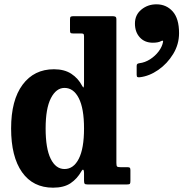

<svg xmlns="http://www.w3.org/2000/svg" viewBox="-20 -855 850 890"><path d="M31.5 -259.5Q31.5 -391 84.8 -462.5Q138 -534 230 -534Q278.5 -534 310.5 -513Q342.5 -492 360.5 -457.5Q366 -447 367.8 -450.5Q369.5 -454 369.5 -474V-687Q369.5 -695.5 366.5 -697.8Q363.5 -700 355 -700H318Q309 -700 306.8 -702.8Q304.5 -705.5 304.5 -714.5V-766Q304.5 -775.5 308.2 -777.8Q312 -780 321.5 -780H501Q510.5 -780 515 -777.5Q519.5 -775 519.5 -765V-99.5Q519.5 -86.5 522.8 -83.2Q526 -80 539 -80H571Q579.5 -80 582 -77.2Q584.5 -74.5 584.5 -65.5V-16Q584.5 -5.5 581.8 -2.8Q579 0 568.5 0H386Q375 0 372.2 -3.5Q369.5 -7 369.5 -18V-53.5Q369.5 -64.5 366.2 -67.8Q363 -71 357 -60.5Q337.5 -26 306.8 -5.5Q276 15 226 15Q133 15 82.2 -56.8Q31.5 -128.5 31.5 -259.5ZM191.5 -259.5Q191.5 -166.5 215 -119Q238.5 -71.5 279 -71.5Q321 -71.5 345.2 -119Q369.5 -166.5 369.5 -259.5Q369.5 -352.5 345.2 -400Q321 -447.5 279 -447.5Q240.5 -447.5 216 -400Q191.5 -352.5 191.5 -259.5ZM605.5 -746Q605.5 -786 635.2 -810.5Q665 -835 705 -835Q751 -835 780.5 -802Q810 -769 810 -701.5Q810 -649.5 782.8 -604.8Q755.5 -560 713.8 -531Q672 -502 628.5 -497Q620 -496 616.8 -498Q613.5 -500 613.5 -509V-549.5Q613.5 -556.5 616.8 -558.8Q620 -561 626 -562Q652 -565 675.8 -580.2Q699.5 -595.5 715.8 -617.2Q732 -639 736 -662Q736.5 -669.5 727 -664.5Q713.5 -657 688.5 -657Q650.5 -657 628 -681.8Q605.5 -706.5 605.5 -746Z"/></svg>

Font: Besley* Narrow
Style: Bold
Weight: 700
Width: 4
Designer: Owen Earl
Foundry: indestructible type*
Version: Version 3.000; ttfautohint (v1.8.3)